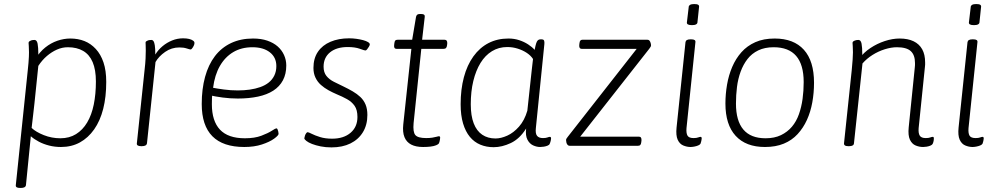

<svg xmlns="http://www.w3.org/2000/svg" viewBox="-20 -719 4923 947"><path d="M79 208Q67 208 62 204.5Q57 201 58 194L117 -373Q119 -392 120.5 -409Q122 -426 122.5 -439.5Q123 -453 123 -461Q123 -481 122 -492Q121 -503 121 -507Q121 -512 124 -514.5Q127 -517 132 -519Q137 -521 142 -521.5Q147 -522 150 -522Q162 -522 165.5 -503.5Q169 -485 169 -453Q169 -435 167.5 -420Q166 -405 161 -391L154 -428Q176 -463 203.5 -485Q231 -507 263 -518Q295 -529 327 -529Q365 -529 396.5 -516.5Q428 -504 452.5 -477.5Q477 -451 490.5 -411Q504 -371 504 -315Q504 -241 489 -182Q474 -123 444.5 -81Q415 -39 374 -16.5Q333 6 281 6Q250 6 222.5 -1Q195 -8 172 -20Q149 -32 132 -47L108 194Q106 208 83 208ZM278 -37Q322 -37 355 -57.5Q388 -78 410 -115Q432 -152 442.5 -203.5Q453 -255 453 -317Q453 -375 437 -412.5Q421 -450 390 -468Q359 -486 315 -486Q287 -486 261 -474.5Q235 -463 211.5 -443Q188 -423 169 -394L150 -210Q147 -185 144 -157Q141 -129 136 -88Q157 -68 196 -52.5Q235 -37 278 -37Z M676 2Q665 2 659.5 -1.5Q654 -5 655 -12L693 -373Q697 -407 698 -430.5Q699 -454 699 -469Q699 -487 698.5 -495.5Q698 -504 698 -509Q698 -513 701 -515Q704 -517 708.5 -519Q713 -521 718 -521.5Q723 -522 727 -522Q733 -522 737 -516.5Q741 -511 743.5 -495.5Q746 -480 746 -450Q760 -473 781.5 -491Q803 -509 829 -519.5Q855 -530 883 -530Q900 -530 912.5 -527Q925 -524 932.5 -518.5Q940 -513 939 -506Q939 -502 937 -496.5Q935 -491 932 -486.5Q929 -482 926 -478.5Q923 -475 920 -475Q916 -475 901 -480Q886 -485 865 -485Q826 -485 794.5 -463Q763 -441 747 -413L705 -13Q704 -5 697.5 -1.5Q691 2 680 2Z M1185 6Q1080 6 1027.5 -47Q975 -100 975 -206Q975 -280 991.5 -340Q1008 -400 1040 -442Q1072 -484 1119.5 -506.5Q1167 -529 1228 -529Q1268 -529 1298.5 -518.5Q1329 -508 1349.5 -490Q1370 -472 1381 -447.5Q1392 -423 1392 -396Q1392 -354 1375.5 -323Q1359 -292 1328 -272Q1297 -252 1252.5 -242.5Q1208 -233 1153 -233Q1115 -233 1077.5 -238Q1040 -243 1011 -250L1028 -263Q1026 -249 1025.5 -234.5Q1025 -220 1025 -205Q1025 -122 1065 -79.5Q1105 -37 1188 -37Q1236 -37 1269 -49.5Q1302 -62 1320.5 -74Q1339 -86 1343 -86Q1347 -86 1349 -81Q1351 -76 1352.5 -70Q1354 -64 1354 -59Q1354 -51 1332 -35Q1310 -19 1272 -6.5Q1234 6 1185 6ZM1153 -273Q1184 -273 1212 -277Q1240 -281 1264 -289.5Q1288 -298 1305.5 -312Q1323 -326 1333 -346.5Q1343 -367 1343 -393Q1343 -436 1311 -461Q1279 -486 1225 -486Q1171 -486 1130.5 -462Q1090 -438 1064.5 -393.5Q1039 -349 1031 -286Q1051 -282 1084.5 -277.5Q1118 -273 1153 -273Z M1615 8Q1586 8 1561.5 3Q1537 -2 1519 -9Q1501 -16 1491 -24Q1481 -32 1481 -37Q1482 -43 1484 -49.5Q1486 -56 1490 -61.5Q1494 -67 1497 -67Q1502 -67 1517.5 -59Q1533 -51 1558.5 -43Q1584 -35 1618 -35Q1675 -35 1709 -64Q1743 -93 1743 -142Q1743 -177 1729 -197Q1715 -217 1691.5 -230Q1668 -243 1641 -254Q1620 -263 1600 -274Q1580 -285 1563 -300Q1546 -315 1536 -336Q1526 -357 1526 -384Q1526 -431 1548 -463.5Q1570 -496 1610 -513Q1650 -530 1702 -530Q1720 -530 1738 -527.5Q1756 -525 1771 -521Q1786 -517 1795 -511.5Q1804 -506 1804 -500Q1804 -496 1799.5 -488.5Q1795 -481 1790.5 -475.5Q1786 -470 1782 -470Q1778 -470 1754.5 -478.5Q1731 -487 1695 -487Q1640 -487 1608 -461Q1576 -435 1576 -390Q1576 -362 1590 -344.5Q1604 -327 1627 -315.5Q1650 -304 1673 -293Q1698 -281 1719.5 -268.5Q1741 -256 1757.5 -240.5Q1774 -225 1783 -203.5Q1792 -182 1792 -152Q1792 -103 1770 -67Q1748 -31 1708.5 -11.5Q1669 8 1615 8Z M2067 6Q2031 6 2008 -6Q1985 -18 1975 -42.5Q1965 -67 1969 -105L2009 -478H1936Q1922 -478 1924 -496L1925 -505Q1926 -515 1929.5 -519Q1933 -523 1942 -523H2013L2032 -636Q2034 -644 2038.5 -647Q2043 -650 2052 -650H2056Q2067 -650 2071.5 -646.5Q2076 -643 2075 -636L2062 -523H2172Q2187 -523 2186 -505L2185 -496Q2184 -487 2180 -482.5Q2176 -478 2167 -478H2058L2020 -112Q2016 -68 2028.5 -53Q2041 -38 2082 -38Q2099 -38 2112 -40Q2125 -42 2133.5 -44.5Q2142 -47 2146 -47Q2148 -47 2149.5 -45Q2151 -43 2151 -40Q2151 -36 2150 -31Q2149 -26 2148 -21Q2147 -16 2145 -12Q2142 -7 2131 -2.5Q2120 2 2103.5 4Q2087 6 2067 6Z M2415 7Q2379 7 2349 -5.5Q2319 -18 2297.5 -44Q2276 -70 2264 -110Q2252 -150 2252 -205Q2252 -278 2268 -338Q2284 -398 2315 -441Q2346 -484 2389.5 -506.5Q2433 -529 2488 -529Q2516 -529 2540.5 -521Q2565 -513 2585 -500Q2605 -487 2617 -473Q2621 -494 2624.5 -505Q2628 -516 2633 -520.5Q2638 -525 2646 -525H2650Q2661 -525 2663.5 -519Q2666 -513 2665 -502L2623 -87Q2620 -60 2629 -49Q2638 -38 2658 -38Q2672 -38 2680 -41Q2688 -44 2692 -44Q2695 -44 2696.5 -42Q2698 -40 2698 -37Q2698 -33 2697 -28Q2696 -23 2694.5 -18Q2693 -13 2691 -9Q2689 -4 2680.5 -0.5Q2672 3 2662 4.5Q2652 6 2644 6Q2627 6 2609.5 -2Q2592 -10 2581.5 -30Q2571 -50 2575 -85Q2543 -34 2499.5 -13.5Q2456 7 2415 7ZM2424 -36Q2451 -36 2482 -50Q2513 -64 2540 -94.5Q2567 -125 2581 -173L2602 -367Q2604 -380 2605.5 -398Q2607 -416 2609 -428Q2598 -445 2578.5 -458Q2559 -471 2534 -479Q2509 -487 2482 -487Q2440 -487 2406.5 -466.5Q2373 -446 2350 -408.5Q2327 -371 2314.5 -319.5Q2302 -268 2302 -205Q2302 -148 2316.5 -110.5Q2331 -73 2358.5 -54.5Q2386 -36 2424 -36Z M2789 0Q2783 0 2779 -5Q2775 -10 2773.5 -16.5Q2772 -23 2772 -28Q2772 -33 2774.5 -36Q2777 -39 2781 -45L3143 -507L3147 -478H2849Q2836 -478 2837 -496L2838 -505Q2839 -515 2842.5 -519Q2846 -523 2853 -523H3173Q3180 -523 3183.5 -518.5Q3187 -514 3189 -507.5Q3191 -501 3191 -495Q3191 -491 3188.5 -487.5Q3186 -484 3182 -478L2819 -16L2816 -45H3131Q3145 -45 3144 -27L3143 -18Q3142 -9 3138.5 -4.5Q3135 0 3127 0Z M3386 6Q3368 6 3350 -1.5Q3332 -9 3322.5 -30Q3313 -51 3317 -90L3361 -511Q3362 -518 3368 -521.5Q3374 -525 3385 -525H3389Q3401 -525 3406 -521.5Q3411 -518 3410 -511L3366 -87Q3364 -62 3371 -50Q3378 -38 3401 -38Q3415 -38 3423 -41Q3431 -44 3436 -44Q3438 -44 3439.5 -42Q3441 -40 3441 -37Q3441 -33 3440 -28.5Q3439 -24 3438 -19.5Q3437 -15 3435 -10Q3432 -5 3423.5 -1.5Q3415 2 3404.5 4Q3394 6 3386 6ZM3393 -595Q3379 -595 3373 -598.5Q3367 -602 3368 -609L3377 -685Q3377 -691 3383.5 -695Q3390 -699 3404 -699Q3418 -699 3423.5 -695.5Q3429 -692 3428 -685L3420 -609Q3420 -603 3413.5 -599Q3407 -595 3393 -595Z M3753 6Q3659 6 3608.5 -49Q3558 -104 3558 -208Q3558 -255 3566 -301.5Q3574 -348 3591.5 -389Q3609 -430 3637 -461.5Q3665 -493 3705.5 -511Q3746 -529 3801 -529Q3895 -529 3945 -473.5Q3995 -418 3995 -311Q3995 -261 3986.5 -214Q3978 -167 3960 -127.5Q3942 -88 3914 -57.5Q3886 -27 3846 -10.5Q3806 6 3753 6ZM3756 -37Q3800 -37 3832 -52.5Q3864 -68 3886 -94Q3908 -120 3920.5 -155.5Q3933 -191 3938.5 -231Q3944 -271 3944 -314Q3944 -400 3907 -443Q3870 -486 3796 -486Q3752 -486 3720 -470.5Q3688 -455 3667 -428Q3646 -401 3633 -365.5Q3620 -330 3615 -290Q3610 -250 3610 -208Q3610 -123 3646.5 -80Q3683 -37 3756 -37Z M4533 6Q4514 6 4496 -1.5Q4478 -9 4468 -30Q4458 -51 4462 -91L4492 -386Q4493 -392 4493 -398Q4493 -404 4493 -408Q4493 -448 4472 -467Q4451 -486 4404 -486Q4376 -486 4344 -476Q4312 -466 4283.5 -448Q4255 -430 4234 -406L4192 -12Q4191 2 4168 2H4164Q4152 2 4147 -2Q4142 -6 4143 -13L4181 -373Q4184 -402 4185.5 -425.5Q4187 -449 4187 -461Q4187 -481 4186 -492Q4185 -503 4185 -507Q4185 -512 4188 -514.5Q4191 -517 4196 -519Q4201 -521 4205.5 -521.5Q4210 -522 4214 -522Q4226 -522 4229.5 -503.5Q4233 -485 4233 -453Q4233 -442 4231.5 -432Q4230 -422 4227 -413L4218 -430Q4240 -460 4273 -482Q4306 -504 4344 -516.5Q4382 -529 4417 -529Q4458 -529 4486 -515.5Q4514 -502 4528.5 -476Q4543 -450 4543 -411Q4543 -406 4543 -400Q4543 -394 4542 -389L4511 -87Q4509 -62 4516.5 -50Q4524 -38 4546 -38Q4560 -38 4568 -41Q4576 -44 4581 -44Q4584 -44 4585 -42Q4586 -40 4586 -37Q4586 -33 4585.5 -28Q4585 -23 4583.5 -18Q4582 -13 4580 -9Q4577 -4 4568.5 -0.5Q4560 3 4550 4.5Q4540 6 4533 6Z M4777 6Q4759 6 4741 -1.5Q4723 -9 4713.5 -30Q4704 -51 4708 -90L4752 -511Q4753 -518 4759 -521.5Q4765 -525 4776 -525H4780Q4792 -525 4797 -521.5Q4802 -518 4801 -511L4757 -87Q4755 -62 4762 -50Q4769 -38 4792 -38Q4806 -38 4814 -41Q4822 -44 4827 -44Q4829 -44 4830.5 -42Q4832 -40 4832 -37Q4832 -33 4831 -28.5Q4830 -24 4829 -19.5Q4828 -15 4826 -10Q4823 -5 4814.5 -1.5Q4806 2 4795.5 4Q4785 6 4777 6ZM4784 -595Q4770 -595 4764 -598.5Q4758 -602 4759 -609L4768 -685Q4768 -691 4774.5 -695Q4781 -699 4795 -699Q4809 -699 4814.5 -695.5Q4820 -692 4819 -685L4811 -609Q4811 -603 4804.5 -599Q4798 -595 4784 -595Z"/></svg>

Font: Asap ExtraLight
Style: Italic
Weight: 250
Italic angle: -6°
Version: Version 3.001